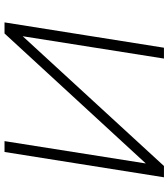

<svg xmlns="http://www.w3.org/2000/svg" viewBox="32 -777 745 849"><g transform="rotate(90 404.5 -352.5)"><path d="M79 0 191 -705H239L140 -79H139L714 -705H764L652 0H604L703 -626H704L128 0Z"/></g></svg>

Font: Nunito Sans 7pt ExtraLight
Style: Italic
Weight: 250
Italic angle: -9°
Designer: Vernon Adams
Foundry: Vernon Adams
Version: Version 3.101;gftools[0.9.27]